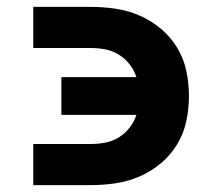

<svg xmlns="http://www.w3.org/2000/svg" viewBox="-20 -540 640 560"><path d="M77 0V-120H244Q266 -120 287 -124Q308 -128 326 -139Q344 -150 357.5 -167Q371 -184 378 -205H159V-315H378Q371 -336 357.5 -353Q344 -370 326 -381Q308 -392 287 -396Q266 -400 244 -400H77V-520H244Q281 -520 317.5 -514.5Q354 -509 387.5 -494.5Q421 -480 449.5 -456Q478 -432 497 -400.5Q516 -369 523.5 -333Q531 -297 531 -260Q531 -223 523.5 -187Q516 -151 497 -119.5Q478 -88 449.5 -64Q421 -40 387.5 -25.5Q354 -11 317.5 -5.5Q281 0 244 0Z"/></svg>

Font: Iosevka Custom Heavy Extended
Style: Regular
Weight: 900
Width: 7
Monospace: yes
Designer: Belleve Invis
Foundry: Belleve Invis
Version: Version 11.2.4; ttfautohint (v1.8.4)